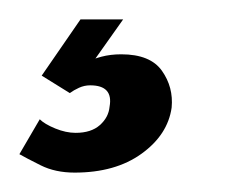

<svg xmlns="http://www.w3.org/2000/svg" viewBox="-74 -21 244 198"><path d="M3 157Q-17 157 -32 149.5Q-47 142 -54 138L-33 102Q-28 107 -17 111.5Q-6 116 4 116Q20 116 29 108Q38 100 39 89Q43 67 19 67Q13 67 7.5 69.5Q2 72 -2 75L-31 57L9 -1H53L19 47L14 44Q21 40 30.5 37.5Q40 35 51 35Q81 35 93 52Q105 69 103 90Q99 118 72 137.5Q45 157 3 157Z"/></svg>

Font: Alumni Sans Thin
Style: Bold Italic
Weight: 700
Italic angle: -8°
Version: Version 1.016